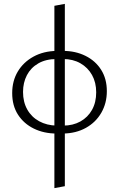

<svg xmlns="http://www.w3.org/2000/svg" viewBox="-20 -683 615 992"><path d="M261 289V-653L315 -663V279ZM273 7Q207 7 155 -18.5Q103 -44 73 -90.5Q43 -137 43 -202Q43 -265 72 -313.5Q101 -362 153 -390.5Q205 -419 273 -420V-378Q217 -378 178 -355.5Q139 -333 119 -294.5Q99 -256 99 -208Q99 -156 121 -117Q143 -78 182.5 -56.5Q222 -35 273 -34ZM306 7V-34Q357 -34 395.5 -55.5Q434 -77 455.5 -115.5Q477 -154 477 -206Q477 -257 455.5 -295.5Q434 -334 395.5 -356Q357 -378 306 -378V-420Q370 -420 421.5 -394.5Q473 -369 502.5 -322.5Q532 -276 532 -212Q532 -150 503.5 -100.5Q475 -51 424 -22.5Q373 6 306 7Z"/></svg>

Font: Ysabeau Office Light
Style: Regular
Weight: 300
Designer: Christian Thalmann (Catharsis Fonts)
Version: Version 2.001;gftools[0.9.30]; featfreeze: tnum,lnum,ss02